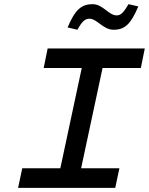

<svg xmlns="http://www.w3.org/2000/svg" viewBox="-20 -903 716 923"><path d="M676 -670H209L190 -576H373L270 -94H87L67 0H534L554 -94H370L473 -576H657ZM305 -771 352 -760C375 -801 389 -813 410 -813C447 -813 475 -760 526 -760C581 -760 609 -788 645 -872L598 -883C574 -842 560 -829 541 -829C502 -829 475 -883 425 -883C372 -883 341 -857 305 -771Z"/></svg>

Font: LT Wave Mono Medium
Style: Italic
Weight: 500
Designer: Daniel Lyons
Version: Version 2.5 (Glyphs App)